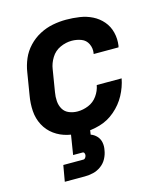

<svg xmlns="http://www.w3.org/2000/svg" viewBox="-112 -624 800 924"><g transform="rotate(-15 288.0 -162.0)"><path d="M244 8Q285 8 327 -4Q369 -16 404 -46Q439 -76 460 -115Q481 -154 489 -196H365Q360 -168 342.5 -143.5Q325 -119 298 -108Q271 -97 244 -97Q222 -97 202 -105Q182 -113 171.5 -131Q161 -149 159.5 -171Q158 -193 162 -215L180 -325Q184 -353 200.5 -380Q217 -407 245.5 -420Q274 -433 303 -433Q328 -433 350.5 -424.5Q373 -416 383.5 -394Q394 -372 390 -347L389 -344H513Q514 -347 515 -351Q520 -385 512 -417.5Q504 -450 483 -474.5Q462 -499 433 -513.5Q404 -528 370.5 -533Q337 -538 303 -538Q270 -538 236.5 -531.5Q203 -525 171.5 -508.5Q140 -492 115 -465.5Q90 -439 76.5 -407Q63 -375 58 -342L40 -232Q33 -193 35.5 -155Q38 -117 55 -84.5Q72 -52 101.5 -30.5Q131 -9 168 -0.5Q205 8 244 8ZM96 214H196Q217 214 238 209Q259 204 277.5 190.5Q296 177 306.5 157Q317 137 320 116Q324 97 320.5 78.5Q317 60 304.5 46.5Q292 33 275 27L279 0H184L168 100H215Q221 100 223.5 105.5Q226 111 225 117Q224 123 220 128.5Q216 134 210 134H110Z"/></g></svg>

Font: Iosevka Sparkle Oblique
Style: Bold
Weight: 700
Italic angle: -9°
Designer: Belleve Invis
Foundry: Belleve Invis
Version: Version 4.5.0; ttfautohint (v1.8.3)